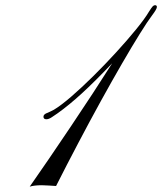

<svg xmlns="http://www.w3.org/2000/svg" viewBox="-20 -715 616 729"><path d="M92.8 -6.3Q126 -53.7 166.5 -113Q207 -172.4 249.8 -236.1Q292.5 -299.8 332.8 -361.3Q373 -422.9 405.8 -474.6Q339.4 -404.8 290.8 -360.4Q242.2 -315.9 199.2 -285.2Q188 -277.3 176.5 -269.8Q165 -262.2 156.2 -262.2Q145 -262.2 145 -272Q145 -281.7 161.6 -287.1Q167 -289.6 172.1 -292Q177.2 -294.4 184.6 -298.3Q210.9 -314 250.5 -348.1Q290 -382.3 334.5 -426.3Q378.9 -470.2 421.1 -516.4Q463.4 -562.5 496.6 -603.3Q529.8 -644 545.4 -670.4Q555.2 -686 559.6 -690.7Q564 -695.3 568.4 -695.3Q575.7 -695.3 575.7 -688.5Q575.7 -680.7 557.1 -656.2Q540.5 -634.3 511 -586.9Q481.4 -539.6 443.4 -473.9Q405.3 -408.2 362.8 -331.1Q320.3 -253.9 276.9 -171.4Q233.4 -88.9 192.9 -8.8Q184.1 -9.3 166.7 -10.5Q149.4 -11.7 138.7 -11.7Q124.5 -11.7 112.3 -10.3Q100.1 -8.8 92.8 -6.3Z"/></svg>

Font: Pinyon Script
Style: Regular
Weight: 400
Designer: Nicole Fally, Eben Sorkin
Foundry: Sorkin Type Co.
Version: Version 1.008; ttfautohint (v1.8.4.7-5d5b)